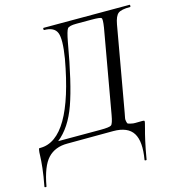

<svg xmlns="http://www.w3.org/2000/svg" viewBox="-159 -725 927 1019"><g transform="rotate(-15 304.5 -215.0)"><path d="M646 -625Q649 -625 649 -619Q649 -613 646 -613Q597 -613 580 -599.5Q563 -586 555 -542L473 -78Q469 -56 467.5 -49.5Q466 -43 468.5 -32Q471 -21 473 -19.5Q475 -18 489 -14.5Q503 -11 513 -11.5Q523 -12 553 -12Q562 -12 563.5 -9Q565 -6 562 5Q561 12 555 32.5Q549 53 540 93Q531 133 521 192Q521 194 518 194.5Q515 195 512.5 194Q510 193 510 191Q527 93 498 46.5Q469 0 389 0L136 1Q69 1 29.5 43Q-10 85 -29 192Q-29 194 -32 194.5Q-35 195 -37.5 194Q-40 193 -40 191Q-29 133 -24.5 91.5Q-20 50 -19.5 27Q-19 4 -17 -5Q-16 -12 -15 -13Q-14 -14 -7 -14Q165 -14 241 -438Q258 -542 243.5 -577.5Q229 -613 174 -613Q171 -613 171 -619Q171 -625 174 -625ZM484 -544Q491 -589 485 -595Q479 -601 432 -601H348Q308 -601 299 -589.5Q290 -578 279 -519Q241 -300 201.5 -189Q162 -78 93 -24H325Q375 -24 385 -31.5Q395 -39 403 -85Z"/></g></svg>

Font: Cormorant Infant Book
Style: Italic
Weight: 500
Italic angle: -10°
Designer: Christian Thalmann (Catharsis Fonts)
Version: Version 1.000;PS 002.000;hotconv 1.0.88;makeotf.lib2.5.64775